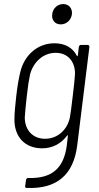

<svg xmlns="http://www.w3.org/2000/svg" viewBox="-20 -725 489 945"><path d="M279 -605C307 -605 330 -626 334 -655C337 -684 319 -705 291 -705C263 -705 240 -684 237 -655C233 -626 251 -605 279 -605ZM368 -494 363 -452C362 -448 359 -447 358 -451C338 -490 300 -512 248 -512C165 -512 100 -454 80 -371C72 -339 65 -296 60 -252C55 -208 51 -167 51 -136C51 -50 104 5 187 5C239 5 280 -18 310 -57C312 -61 315 -60 314 -56L309 -11C295 98 241 155 119 151C113 151 109 155 108 161L104 190C103 197 105 200 112 200C260 206 342 135 360 -9L420 -494C420 -500 417 -504 411 -504H379C373 -504 369 -500 368 -494ZM324 -147C312 -88 265 -42 202 -42C140 -42 102 -86 102 -147C104 -172 106 -205 112 -253C117 -300 122 -331 128 -359C144 -419 192 -465 254 -465C316 -465 351 -419 349 -359C347 -331 345 -308 338 -252C332 -196 328 -174 324 -147Z"/></svg>

Font: Barlow Semi Condensed Light
Style: Italic
Weight: 300
Width: 4
Italic angle: -7°
Designer: Jeremy Tribby
Foundry: Tribby Type
Version: Version 1.422;hotconv 1.0.109;makeotfexe 2.5.65596